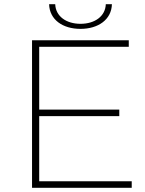

<svg xmlns="http://www.w3.org/2000/svg" viewBox="-20 -891 688 911"><path d="M362 -754C446 -754 509 -798 511 -871H482C480 -814 430 -778 362 -778C294 -778 244 -814 242 -871H213C215 -798 277 -754 362 -754ZM166 -31V-340H546V-371H166V-669H591V-700H132V0H605V-31Z"/></svg>

Font: Talent ExtraLight
Style: Regular
Weight: 200
Designer: Mike Powis
Version: Version 1.001;hotconv 1.0.109;makeotfexe 2.5.65596